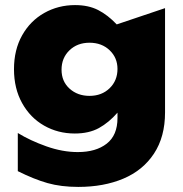

<svg xmlns="http://www.w3.org/2000/svg" viewBox="-20 -573 720 755"><path d="M222 -299Q222 -345 253 -375Q284 -405 332 -405Q380 -405 411 -375.5Q442 -346 442 -302Q442 -256 411 -226Q380 -196 332 -196Q285 -196 253.5 -224.5Q222 -253 222 -299ZM286 25Q226 25 162.5 2.5Q99 -20 50 -50V100Q114 132 167 147Q220 162 288 162Q388 162 465 129.5Q542 97 585.5 31Q629 -35 629 -131V-541L439 -477Q404 -514 366 -533.5Q328 -553 275 -553Q209 -553 154 -522Q99 -491 67 -434Q35 -377 35 -301Q35 -225 67 -167.5Q99 -110 153.5 -79Q208 -48 274 -48Q330 -48 369 -69.5Q408 -91 442 -130V-109Q442 -41 399.5 -8Q357 25 286 25Z"/></svg>

Font: Geom Black
Style: Bold
Weight: 900
Version: Version 1.102